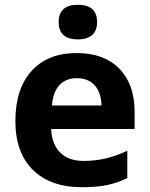

<svg xmlns="http://www.w3.org/2000/svg" viewBox="-20 -780 631 810"><path d="M227.5 -687C227.5 -638.2 254.4 -613.8 308.6 -613.8C362.8 -613.8 389.6 -640.6 389.6 -687C389.6 -735.4 362.8 -759.8 308.6 -759.8C254.4 -759.8 227.5 -735.4 227.5 -687ZM325.2 9.8C367.7 9.8 403.8 6.8 433.6 0.5C463.4 -6.3 491.2 -15.6 517.1 -28.8V-144C453.1 -114.3 397.9 -101.1 332 -101.1C247.6 -101.1 199.2 -151.4 195.8 -235.8H547.9V-308.1C547.9 -385.7 526.4 -446.3 483.4 -490.2C440.4 -534.2 380.4 -556.2 303.2 -556.2C222.7 -556.2 159.2 -531.2 113.8 -481.4C67.9 -431.2 44.9 -360.4 44.9 -269C44.9 -180.2 69.8 -111.3 119.1 -63C168.5 -14.6 237.3 9.8 325.2 9.8ZM304.2 -450.2C367.2 -450.2 406.7 -408.7 408.2 -335H199.2C204.6 -408.7 241.2 -450.2 304.2 -450.2Z"/></svg>

Font: Noto Reveo Sans
Style: Bold
Weight: 700
Designer: Monotype Design team
Foundry: Monotype Imaging Inc.
Version: Version 1.04